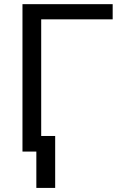

<svg xmlns="http://www.w3.org/2000/svg" viewBox="-20 -731 596 926"><path d="M523.4 -637.7H178.7V0H88.4V-710.9H523.4ZM246.1 175.3H155.3V-75.2H246.1Z"/></svg>

Font: Roboto Web
Style: Regular
Weight: 400
Designer: Google
Version: Version 1.200310; 2013